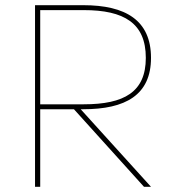

<svg xmlns="http://www.w3.org/2000/svg" viewBox="-20 -720 673 740"><path d="M115 0H135V-299H265L535 0H562L291 -299H301C464 -299 562 -354 562 -497C562 -642 464 -700 301 -700H115ZM303 -318H135V-681H303C458 -681 542 -631 542 -497C542 -365 458 -318 303 -318Z"/></svg>

Font: Chess Sans Thin
Style: Regular
Weight: 100
Designer: Wolf Bōese
Foundry: Wolf Bōese
Version: Version 7.223;Glyphs 3.3 (3306)